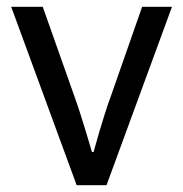

<svg xmlns="http://www.w3.org/2000/svg" viewBox="-20 -546 540 566"><path d="M206 0 13 -526H106L199 -263Q207 -241 216 -213Q225 -185 233 -158.5Q241 -132 246 -115Q251 -98 251 -98H256Q256 -98 260.5 -114.5Q265 -131 272.5 -156.5Q280 -182 289 -210.5Q298 -239 307 -263L399 -526H487L294 0Z"/></svg>

Font: Archivo VF Beta
Style: Regular
Weight: 400
Designer: Hector Gatti
Foundry: Omnibus-Type
Version: Version 1.002